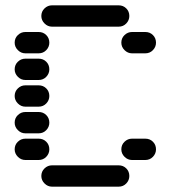

<svg xmlns="http://www.w3.org/2000/svg" viewBox="-20 -710 640 720"><path d="M135 -50Q135 -34 147 -22Q159 -10 175 -10H425Q442 -10 453.5 -22Q465 -34 465 -50Q465 -67 453.5 -78.5Q442 -90 425 -90H175Q159 -90 147 -78.5Q135 -67 135 -50ZM435 -150Q435 -134 447 -122Q459 -110 475 -110H525Q542 -110 553.5 -122Q565 -134 565 -150Q565 -167 553.5 -178.5Q542 -190 525 -190H475Q459 -190 447 -178.5Q435 -167 435 -150ZM35 -150Q35 -134 47 -122Q59 -110 75 -110H125Q142 -110 153.5 -122Q165 -134 165 -150Q165 -167 153.5 -178.5Q142 -190 125 -190H75Q59 -190 47 -178.5Q35 -167 35 -150ZM35 -250Q35 -234 47 -222Q59 -210 75 -210H125Q142 -210 153.5 -222Q165 -234 165 -250Q165 -267 153.5 -278.5Q142 -290 125 -290H75Q59 -290 47 -278.5Q35 -267 35 -250ZM35 -350Q35 -334 47 -322Q59 -310 75 -310H125Q142 -310 153.5 -322Q165 -334 165 -350Q165 -367 153.5 -378.5Q142 -390 125 -390H75Q59 -390 47 -378.5Q35 -367 35 -350ZM35 -450Q35 -434 47 -422Q59 -410 75 -410H125Q142 -410 153.5 -422Q165 -434 165 -450Q165 -467 153.5 -478.5Q142 -490 125 -490H75Q59 -490 47 -478.5Q35 -467 35 -450ZM435 -550Q435 -534 447 -522Q459 -510 475 -510H525Q542 -510 553.5 -522Q565 -534 565 -550Q565 -567 553.5 -578.5Q542 -590 525 -590H475Q459 -590 447 -578.5Q435 -567 435 -550ZM35 -550Q35 -534 47 -522Q59 -510 75 -510H125Q142 -510 153.5 -522Q165 -534 165 -550Q165 -567 153.5 -578.5Q142 -590 125 -590H75Q59 -590 47 -578.5Q35 -567 35 -550ZM135 -650Q135 -634 147 -622Q159 -610 175 -610H425Q442 -610 453.5 -622Q465 -634 465 -650Q465 -667 453.5 -678.5Q442 -690 425 -690H175Q159 -690 147 -678.5Q135 -667 135 -650Z"/></svg>

Font: Matrix Sans Raster
Style: Regular
Weight: 400
Designer: Brad Neil
Version: Version 1.100